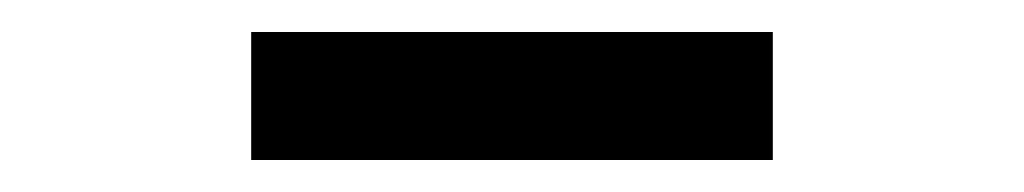

<svg xmlns="http://www.w3.org/2000/svg" viewBox="-20 -768 640 120"><path d="M463 -668V-748H137V-668Z"/></svg>

Font: Tekne LDO Medium
Style: Regular
Weight: 500
Monospace: yes
Designer: Alessio Laiso, Mario Rullo, Paolo Rosset
Foundry: Alessio Laiso
Version: Version 1.000;hotconv 1.0.109;makeotfexe 2.5.65596